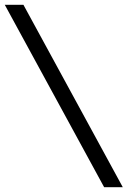

<svg xmlns="http://www.w3.org/2000/svg" viewBox="-20 -691 534 804"><path d="M416 92.8 0 -670.9H78.1L494.1 92.8Z"/></svg>

Font: Charis SIL Afr
Style: Bold Italic
Weight: 700
Italic angle: -11°
Foundry: SIL International
Version: Version 5.000